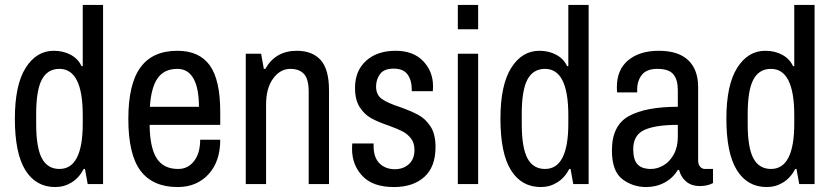

<svg xmlns="http://www.w3.org/2000/svg" viewBox="-20 -743 3368 775"><path d="M334 0 323 -61H318Q299 -25 269 -6.5Q239 12 203 12Q125 12 82.5 -56Q40 -124 40 -264Q40 -400 83.5 -469Q127 -538 197 -538Q236 -538 266 -521.5Q296 -505 309 -476H314V-723H396V0ZM126 -282V-244Q126 -147 149 -104Q172 -61 220 -61Q314 -61 314 -244V-278Q314 -465 220 -465Q172 -465 149 -422Q126 -379 126 -282Z M869 -291V-239H584Q585 -147 612.5 -104Q640 -61 699 -61Q739 -61 763.5 -93Q788 -125 788 -179H869Q869 -91 821.5 -39.5Q774 12 697 12Q597 12 547.5 -53.5Q498 -119 498 -263Q498 -404 547 -471Q596 -538 696 -538Q784 -538 826.5 -479.5Q869 -421 869 -291ZM585 -312H783Q783 -387 761 -426Q739 -465 696 -465Q643 -465 616.5 -427.5Q590 -390 585 -312Z M1308 -379V0H1226V-373Q1226 -424 1207 -444.5Q1188 -465 1152 -465Q1111 -465 1082.5 -426Q1054 -387 1054 -321V0H972V-526H1034L1045 -465H1051Q1092 -538 1178 -538Q1241 -538 1274.5 -500.5Q1308 -463 1308 -379Z M1728 -394 1727 -375H1642V-384Q1642 -419 1625 -442.5Q1608 -466 1569 -466Q1530 -466 1514 -444Q1498 -422 1498 -394Q1498 -360 1521.5 -343.5Q1545 -327 1594 -311Q1639 -295 1668 -279.5Q1697 -264 1717.5 -233Q1738 -202 1738 -150Q1738 -69 1692.5 -28.5Q1647 12 1570 12Q1485 12 1443 -32.5Q1401 -77 1401 -142Q1401 -154 1401.5 -158.5Q1402 -163 1402 -164H1488V-154Q1488 -107 1512 -83.5Q1536 -60 1574 -60Q1608 -60 1630.5 -80.5Q1653 -101 1653 -138Q1653 -166 1639 -184Q1625 -202 1605 -212.5Q1585 -223 1549 -236Q1505 -251 1478 -266Q1451 -281 1432 -310.5Q1413 -340 1413 -388Q1413 -457 1457.5 -497.5Q1502 -538 1577 -538Q1648 -538 1688 -496.5Q1728 -455 1728 -394Z M1828 -625V-723H1910V-625ZM1828 0V-526H1910V0Z M2294 0 2283 -61H2278Q2259 -25 2229 -6.5Q2199 12 2163 12Q2085 12 2042.5 -56Q2000 -124 2000 -264Q2000 -400 2043.5 -469Q2087 -538 2157 -538Q2196 -538 2226 -521.5Q2256 -505 2269 -476H2274V-723H2356V0ZM2086 -282V-244Q2086 -147 2109 -104Q2132 -61 2180 -61Q2274 -61 2274 -244V-278Q2274 -465 2180 -465Q2132 -465 2109 -422Q2086 -379 2086 -282Z M2798 -391V-96Q2798 -79 2806 -70Q2814 -61 2826 -61H2858V-4Q2836 8 2804 8Q2772 8 2750.5 -9.5Q2729 -27 2721 -57H2716Q2696 -24 2662.5 -6Q2629 12 2588 12Q2534 12 2492 -20Q2450 -52 2450 -136Q2450 -237 2518.5 -274.5Q2587 -312 2716 -312V-380Q2716 -421 2698 -443Q2680 -465 2633 -465Q2590 -465 2571 -441Q2552 -417 2552 -382V-370H2471Q2470 -376 2470 -392Q2470 -462 2516 -500Q2562 -538 2639 -538Q2718 -538 2758 -500Q2798 -462 2798 -391ZM2536 -141Q2536 -98 2553.5 -79.5Q2571 -61 2607 -61Q2634 -61 2659 -76Q2684 -91 2700 -120.5Q2716 -150 2716 -191V-239Q2626 -239 2581 -218.5Q2536 -198 2536 -141Z M3206 0 3195 -61H3190Q3171 -25 3141 -6.5Q3111 12 3075 12Q2997 12 2954.5 -56Q2912 -124 2912 -264Q2912 -400 2955.5 -469Q2999 -538 3069 -538Q3108 -538 3138 -521.5Q3168 -505 3181 -476H3186V-723H3268V0ZM2998 -282V-244Q2998 -147 3021 -104Q3044 -61 3092 -61Q3186 -61 3186 -244V-278Q3186 -465 3092 -465Q3044 -465 3021 -422Q2998 -379 2998 -282Z"/></svg>

Font: Archivo Narrow
Style: Regular
Weight: 400
Designer: Hector Gatti
Foundry: Omnibus-Type
Version: Version 1.003